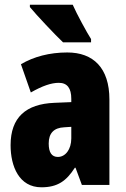

<svg xmlns="http://www.w3.org/2000/svg" viewBox="-20 -786 534 816"><path d="M289 -766H107V-756C133 -724 216 -636 248 -606H367V-620C349 -648 306 -727 289 -766ZM266 -563C190 -563 123 -545 69 -513L111 -393C160 -421 198 -434 230 -434C266 -434 283 -411 283 -366V-352L211 -349C90 -344 25 -287 25 -169C25 -79 61 10 156 10C225 10 262 -17 298 -73H301L328 0H445V-363C445 -498 376 -563 266 -563ZM253 -245 283 -247V-198C283 -151 258 -119 226 -119C200 -119 187 -138 187 -176C187 -220 209 -243 253 -245Z"/></svg>

Font: Noto Sans Lao ExtraCondensed Black
Style: Regular
Weight: 900
Width: 2
Designer: Monotype Design Team
Foundry: Monotype Imaging Inc.
Version: Version 2.003